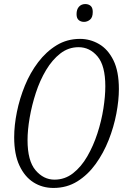

<svg xmlns="http://www.w3.org/2000/svg" viewBox="-20 -917 614 948"><path d="M244 11Q189 11 145.5 -16.5Q102 -44 76 -99.5Q50 -155 50 -239Q50 -298 63.5 -364.5Q77 -431 103 -494.5Q129 -558 168.5 -610Q208 -662 259.5 -693.5Q311 -725 375 -725Q425 -725 469 -699.5Q513 -674 540 -619.5Q567 -565 567 -477Q567 -422 554.5 -356Q542 -290 516.5 -225.5Q491 -161 452.5 -107.5Q414 -54 362 -21.5Q310 11 244 11ZM249 -30Q300 -30 340.5 -61.5Q381 -93 411 -145Q441 -197 461 -258.5Q481 -320 490.5 -381Q500 -442 500 -491Q500 -593 461.5 -638.5Q423 -684 368 -684Q318 -684 278 -653Q238 -622 207.5 -571Q177 -520 157 -458.5Q137 -397 126.5 -336Q116 -275 116 -225Q116 -123 155.5 -76.5Q195 -30 249 -30ZM395 -809Q379 -809 368.5 -818Q358 -827 358 -847Q358 -871 370 -884Q382 -897 401 -897Q417 -897 427.5 -888Q438 -879 438 -858Q438 -831 424.5 -820Q411 -809 395 -809Z"/></svg>

Font: Noto Serif ExtraCondensed Light
Style: Italic
Weight: 300
Width: 2
Italic angle: -12°
Designer: Monotype Design Team
Foundry: Monotype Imaging Inc.
Version: Version 2.014; ttfautohint (v1.8.4.7-5d5b)